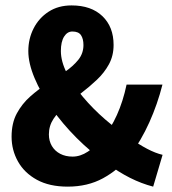

<svg xmlns="http://www.w3.org/2000/svg" viewBox="-20 -684 640 716"><path d="M232.3 12Q164.2 12 117.5 -13.6Q70.9 -39.2 47.1 -81.7Q23.2 -124.2 23.2 -174.2Q23.2 -225 42.7 -261Q62.1 -297 92.7 -324.1Q123.3 -351.2 157.2 -373Q191.1 -394.7 221.7 -415.7Q252.3 -436.7 271.8 -460.7Q291.2 -484.7 291.2 -516.1Q291.2 -539.2 282 -552.9Q272.9 -566.5 249.8 -566.5Q231 -566.5 219 -547.5Q207 -528.4 207 -493.7Q207 -454.9 229.4 -411Q251.8 -367.1 289.1 -322.8Q326.3 -278.5 372 -238.9Q417.8 -199.4 464.4 -169.4Q497.5 -145.5 528.5 -129.2Q559.4 -112.9 586.3 -106.6L551.2 12Q507.9 0.8 464.7 -20.9Q421.5 -42.7 376.4 -76.2Q318.5 -116.8 265.8 -169.5Q213.1 -222.3 172.7 -279.8Q132.2 -337.3 108.9 -392.8Q85.6 -448.3 85.6 -493.4Q85.6 -539.5 105.4 -578.2Q125.1 -616.9 161.2 -640.3Q197.3 -663.8 246.9 -663.8Q320.1 -663.8 361.9 -623.8Q403.6 -583.8 403.6 -516.4Q403.6 -476.3 386.3 -444.4Q369 -412.6 341.3 -386.5Q313.6 -360.3 283 -336.9Q252.4 -313.4 224.6 -290.2Q196.9 -266.9 179.6 -240.9Q162.3 -214.8 162.3 -182.8Q162.3 -158.3 173.5 -139.5Q184.7 -120.7 204.6 -110.4Q224.4 -100 250.8 -100Q279.6 -100 307.5 -118.4Q335.3 -136.7 361.7 -166.3Q393 -204.4 415.9 -255.1Q438.8 -305.8 452 -368.4H585.8Q567.3 -295.4 537 -228Q506.8 -160.7 462.8 -100.5Q420.8 -50.2 363.9 -19.1Q306.9 12 232.3 12Z"/></svg>

Font: Source Code Pro ExtraLight
Style: Regular
Weight: 200
Monospace: yes
Designer: Paul D. Hunt, Teo Tuominen
Foundry: Adobe
Version: Version 1.026;hotconv 1.1.0;makeotfexe 2.6.0